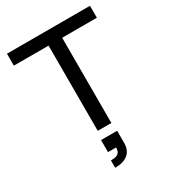

<svg xmlns="http://www.w3.org/2000/svg" viewBox="-223 -822 1082 1198"><g transform="rotate(-30 317.5 -223.0)"><path d="M269 0H367V-614H617V-700H19V-614H269ZM248 201V254C330 254 374 217 374 147V60H258V147H316C316 187 298 201 248 201Z"/></g></svg>

Font: Uncut Sans Medium
Style: Regular
Weight: 500
Designer: Kasper Nordkvist
Foundry: UNCUT.wtf
Version: Version 1.304;Glyphs 3.2 (3246)